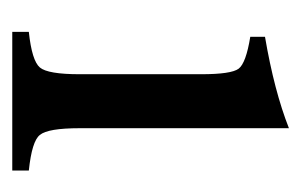

<svg xmlns="http://www.w3.org/2000/svg" viewBox="-109 -382 491 313"><g transform="rotate(90 136.5 -225.5)"><path d="M258 0H32V-27Q79 -32 90 -45Q101 -58 101 -110V-308Q101 -357 92 -369Q83 -381 40 -388V-412Q128 -427 189 -451V-110Q189 -58 200 -45Q210 -32 258 -27Z"/></g></svg>

Font: Ponomar
Style: Regular
Weight: 400
Version: Version 1.301; ttfautohint (v1.8.4.7-5d5b)